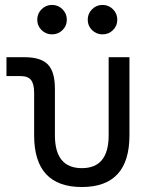

<svg xmlns="http://www.w3.org/2000/svg" viewBox="-20 -750 626 780"><path d="M312.5 9.8Q118.7 9.8 118.7 -200.2V-372.6Q118.7 -409.2 106 -425Q93.3 -440.9 64 -440.9H6.3V-517.6H79.6Q146.5 -517.6 174.8 -487.8Q203.1 -458 203.1 -389.2V-200.2Q203.1 -66.9 312.5 -66.9Q421.4 -66.9 421.4 -200.2V-517.6H505.9V-200.2Q505.9 9.8 312.5 9.8ZM191.4 -610.4Q166.5 -610.4 148.9 -627.7Q131.3 -645 131.3 -669.9Q131.3 -694.8 148.9 -712.4Q166.5 -730 191.4 -730Q216.3 -730 233.9 -712.4Q251.5 -694.8 251.5 -669.9Q251.5 -645 233.9 -627.7Q216.3 -610.4 191.4 -610.4ZM396.5 -610.4Q371.6 -610.4 354 -627.7Q336.4 -645 336.4 -669.9Q336.4 -694.8 354 -712.4Q371.6 -730 396.5 -730Q421.4 -730 439 -712.4Q456.5 -694.8 456.5 -669.9Q456.5 -645 439 -627.7Q421.4 -610.4 396.5 -610.4Z"/></svg>

Font: Cascadia Mono SemiLight
Style: Regular
Weight: 350
Monospace: yes
Designer: Aaron Bell
Foundry: Saja Typeworks
Version: Version 2404.023; ttfautohint (v1.8.4)